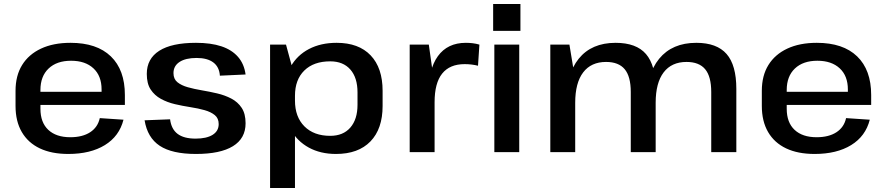

<svg xmlns="http://www.w3.org/2000/svg" viewBox="-20 -764 4452 964"><path d="M323 9Q239 9 180 -19Q121 -47 89.5 -101Q58 -155 58 -232V-308Q58 -384 91 -437.5Q124 -491 186 -520Q248 -549 334 -549Q466 -549 536.5 -481Q607 -413 607 -287V-237H160V-303H508L490 -278V-315Q490 -383 449 -421Q408 -459 337 -459Q265 -459 224 -420Q183 -381 183 -312V-218Q183 -149 222.5 -112Q262 -75 333 -75Q394 -75 432.5 -100Q471 -125 481 -171L600 -163Q579 -80 506.5 -35.5Q434 9 323 9Z M964 9Q844 9 782 -32Q720 -73 706 -160L834 -165Q840 -116 871.5 -92Q903 -68 962 -68Q1017 -68 1047.5 -87Q1078 -106 1078 -141Q1078 -170 1058.5 -186Q1039 -202 1007 -211Q975 -220 936 -226Q897 -232 858.5 -241Q820 -250 788 -267.5Q756 -285 736.5 -314.5Q717 -344 717 -393Q717 -469 779.5 -509Q842 -549 964 -549Q1039 -549 1091.5 -531.5Q1144 -514 1175 -478.5Q1206 -443 1213 -390L1084 -384Q1081 -428 1051 -450.5Q1021 -473 967 -473Q912 -473 881.5 -453Q851 -433 851 -397Q851 -367 871 -351Q891 -335 923 -326Q955 -317 993.5 -310.5Q1032 -304 1070.5 -295Q1109 -286 1141.5 -269Q1174 -252 1193.5 -222.5Q1213 -193 1213 -145Q1213 -69 1149.5 -30Q1086 9 964 9Z M1667 9Q1589 9 1530.5 -23Q1472 -55 1439.5 -113.5Q1407 -172 1407 -251V-293Q1407 -372 1439.5 -429.5Q1472 -487 1531.5 -518Q1591 -549 1670 -549Q1781 -549 1841 -486Q1901 -423 1901 -308V-232Q1901 -117 1840 -54Q1779 9 1667 9ZM1336 -540H1416L1461 -374V180H1336ZM1638 -82Q1703 -82 1739 -123.5Q1775 -165 1775 -238V-300Q1775 -374 1739 -415Q1703 -456 1638 -456Q1555 -456 1508 -410Q1461 -364 1461 -283V-259Q1461 -177 1508.5 -129.5Q1556 -82 1638 -82Z M2037 -540H2133L2162 -334V0H2037ZM2130 -284Q2130 -415 2178.5 -482Q2227 -549 2319 -549Q2336 -549 2353 -547Q2370 -545 2387 -540L2380 -434Q2348 -442 2313 -442Q2238 -442 2200 -394.5Q2162 -347 2162 -251Z M2587 -540V0H2462V-540ZM2593 -744V-609H2456V-744Z M3551 -302Q3551 -380 3520.5 -416.5Q3490 -453 3427 -453Q3352 -453 3312 -400.5Q3272 -348 3272 -248L3224 -173V-239Q3224 -389 3289.5 -469Q3355 -549 3476 -549Q3579 -549 3628 -493Q3677 -437 3677 -318V0H3551ZM2743 -540H2839L2868 -364V0H2743ZM3147 -302Q3147 -380 3116.5 -416.5Q3086 -453 3023 -453Q2948 -453 2908 -400.5Q2868 -348 2868 -248L2821 -173V-239Q2821 -389 2885.5 -469Q2950 -549 3071 -549Q3175 -549 3223.5 -492.5Q3272 -436 3272 -318V0H3147Z M4070 9Q3986 9 3927 -19Q3868 -47 3836.5 -101Q3805 -155 3805 -232V-308Q3805 -384 3838 -437.5Q3871 -491 3933 -520Q3995 -549 4081 -549Q4213 -549 4283.5 -481Q4354 -413 4354 -287V-237H3907V-303H4255L4237 -278V-315Q4237 -383 4196 -421Q4155 -459 4084 -459Q4012 -459 3971 -420Q3930 -381 3930 -312V-218Q3930 -149 3969.5 -112Q4009 -75 4080 -75Q4141 -75 4179.5 -100Q4218 -125 4228 -171L4347 -163Q4326 -80 4253.5 -35.5Q4181 9 4070 9Z"/></svg>

Font: Pathway Extreme 28pt SemiBold
Style: Regular
Weight: 600
Designer: Eduardo Rodriguez Tunni
Foundry: Eduardo Rodriguez Tunni
Version: Version 1.001;gftools[0.9.26]